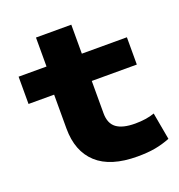

<svg xmlns="http://www.w3.org/2000/svg" viewBox="-120 -741 796 853"><g transform="rotate(-20 278.0 -314.5)"><path d="M387 11Q260 11 196 -47.5Q132 -106 132 -214V-374H11V-503H143V-640H310V-503H523V-374H310V-221Q310 -173 339 -151.5Q368 -130 427 -130Q453 -130 476.5 -133.5Q500 -137 519 -144L542 -16Q507 -2 471 4.5Q435 11 387 11Z"/></g></svg>

Font: Nunito Sans 7pt Expanded ExtraBold
Style: Regular
Weight: 800
Width: 7
Designer: Vernon Adams
Foundry: Vernon Adams
Version: Version 3.101;gftools[0.9.27]